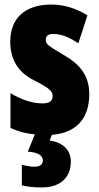

<svg xmlns="http://www.w3.org/2000/svg" viewBox="-20 -583 436 843"><path d="M291 126C291 76 256 42 198 34L208 9C312 1 372 -60 372 -170C372 -255 326 -304 259 -342C188 -384 181 -390 181 -408C181 -426 192 -434 215 -434C253 -434 291 -415 324 -393L364 -516C311 -547 262 -563 205 -563C90 -563 25 -503 25 -400C25 -322 60 -265 128 -231C205 -193 211 -179 211 -161C211 -138 196 -129 166 -129C116 -129 66 -150 26 -174V-21C61 -5 97 4 133 7L102 83C143 85 168 98 168 121C168 140 155 149 131 149C116 149 98 146 76 141V231C101 237 130 240 163 240C246 240 291 196 291 126Z"/></svg>

Font: Noto Sans Armenian ExtraCondensed Black
Style: Regular
Weight: 900
Width: 2
Designer: Monotype Design Team
Foundry: Monotype Imaging Inc.
Version: Version 2.008